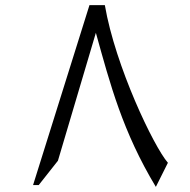

<svg xmlns="http://www.w3.org/2000/svg" viewBox="-20 -723 740 749"><path d="M389 -703H329L109 -1H131L206 -96L354 -595C410 -394 458 -210 588 6L635 -88C580 -151 430 -464 389 -703Z"/></svg>

Font: Kawkab Mono Light
Style: Bold
Weight: 400
Monospace: yes
Designer: Abdullah Arif
Foundry: Abdullah Arif
Version: Version 1.000;PS 000.500;hotconv 1.0.88;makeotf.lib2.5.64775